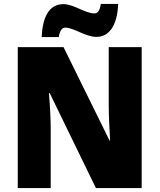

<svg xmlns="http://www.w3.org/2000/svg" viewBox="-20 -953 809 973"><path d="M191 -765H278C284 -805 299 -813 310 -813C354 -813 413 -766 469 -766C529 -766 574 -817 579 -933H491C485 -895 473 -885 459 -885C411 -885 354 -932 302 -932C227 -932 196 -865 191 -765ZM698 0V-714H531V-414C531 -368 535 -297 538 -241H535L302 -714H70V0H237V-300C237 -349 233 -423 228 -481H232L466 0Z"/></svg>

Font: Noto Sans Armenian SemiCondensed Black
Style: Regular
Weight: 900
Width: 4
Designer: Monotype Design Team
Foundry: Monotype Imaging Inc.
Version: Version 2.008